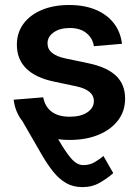

<svg xmlns="http://www.w3.org/2000/svg" viewBox="-20 -559 565 783"><path d="M135.7 -137.2Q179.2 -56.2 208 -6.6Q236.8 43 255.9 69.1Q274.9 95.2 289.6 104.7Q304.2 114.3 319.8 114.3Q345.7 114.3 366.5 102.1Q387.2 89.8 401.9 77.1L441.9 147Q420.9 166 388.7 185.1Q356.4 204.1 316.9 204.1Q277.8 204.1 248.8 187Q219.7 169.9 196.8 140.9Q173.8 111.8 153.3 77.1L56.2 -91.3ZM264.6 11.7Q201.7 11.7 152.6 -7.3Q103.5 -26.4 73 -63Q42.5 -99.6 35.6 -152.3L156.2 -162.1Q163.6 -123.5 190.9 -103.3Q218.3 -83 264.2 -83Q310.1 -83 336.4 -101.1Q362.8 -119.1 362.8 -146.5Q362.8 -169.9 344.2 -184.8Q325.7 -199.7 291 -207L200.7 -226.1Q125.5 -241.7 87.2 -279.5Q48.8 -317.4 48.8 -376.5Q48.8 -425.3 75.4 -461.7Q102.1 -498 150.1 -518.3Q198.2 -538.6 262.2 -538.6Q324.7 -538.6 370.8 -519Q417 -499.5 444.3 -464.1Q471.7 -428.7 477.5 -380.4L362.8 -370.6Q358.4 -402.3 333 -423.6Q307.6 -444.8 264.6 -444.8Q224.1 -444.8 199 -427Q173.8 -409.2 173.8 -382.3Q173.8 -358.9 191.9 -343.8Q210 -328.6 246.6 -320.8L339.4 -301.3Q416.5 -285.2 453.4 -249.8Q490.2 -214.4 490.2 -157.2Q490.2 -106 461.4 -68.1Q432.6 -30.3 381.6 -9.3Q330.6 11.7 264.6 11.7Z"/></svg>

Font: Inter 24pt SemiBold
Style: Regular
Weight: 600
Designer: Rasmus Andersson
Foundry: rsms
Version: Version 4.001;git-66647c0bb